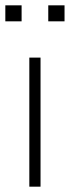

<svg xmlns="http://www.w3.org/2000/svg" viewBox="-25 -700 262 720"><path d="M85 0V-484H127V0ZM156 -620V-680H217V-620ZM-5 -620V-680H56V-620Z"/></svg>

Font: Nunito Sans ExtraLight
Style: Regular
Weight: 200
Designer: Vernon Adams
Foundry: Vernon Adams
Version: Version 3.006; ttfautohint (v1.8.3)